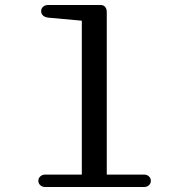

<svg xmlns="http://www.w3.org/2000/svg" viewBox="-20 -750 740 770"><path d="M377 -730H379.9Q382.3 -730 383.5 -730Q384.8 -730 387.9 -729.7Q391.1 -729.5 392.8 -728.5Q394.5 -727.5 397.2 -726.1Q399.9 -724.6 401.6 -722.4Q403.3 -720.2 405 -717Q406.7 -713.9 407.5 -709.2Q408.2 -704.6 408.2 -699.2V-49.8H558.1Q569.3 -49.8 577.1 -42.7Q585 -35.6 585 -24.9Q585 -14.2 577.1 -7.1Q569.3 0 558.1 0H161.1Q149.9 0 141.8 -7.1Q133.8 -14.2 133.8 -24.9Q133.8 -35.6 141.8 -42.7Q149.9 -49.8 161.1 -49.8H308.1V-667L173.8 -679.2Q160.2 -680.7 152.6 -687.7Q145 -694.8 145 -705.1Q145 -716.3 153.1 -723.1Q161.1 -730 173.8 -730Z"/></svg>

Font: Director
Style: Regular
Weight: 400
Designer: Ange Degheest & May Jolivet & Justine Herbel
Foundry: Velvetyne Type Foundry
Version: Version 1.000;FEAKit 1.0